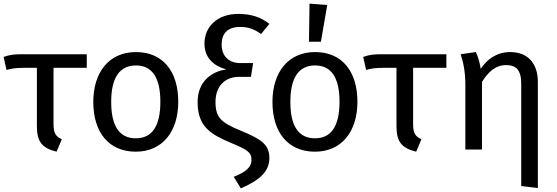

<svg xmlns="http://www.w3.org/2000/svg" viewBox="-25 -827 3081 1062"><path d="M11 -440C44 -449 57 -451 110 -452H179V-129C179 -45 206 -8 288 12L317 -57C284 -72 271 -89 271 -141V-452H455V-527H102C53 -527 31 -525 -5 -512Z M491 -263C491 -96 576 12 726 12C875 12 961 -101 961 -264C961 -431 877 -539 727 -539C577 -539 491 -426 491 -263ZM590 -263C590 -401 639 -465 727 -465C814 -465 862 -401 862 -264C862 -126 814 -62 726 -62C638 -62 590 -126 590 -263Z M1068 -262C1068 -125 1143 -83 1252 -37C1343 1 1366 15 1366 57C1366 103 1325 128 1268 151L1307 215C1415 168 1465 120 1465 46C1465 -31 1413 -60 1307 -104C1198 -149 1167 -176 1167 -264C1167 -347 1217 -402 1297 -402H1363L1375 -478H1305C1241 -478 1201 -516 1201 -581C1201 -638 1230 -678 1304 -678C1350 -678 1382 -665 1419 -639L1465 -695C1418 -732 1365 -750 1292 -750C1178 -750 1106 -680 1106 -586C1106 -508 1155 -463 1227 -443C1146 -432 1068 -377 1068 -262Z M1482 -263C1482 -96 1567 12 1717 12C1866 12 1952 -101 1952 -264C1952 -431 1868 -539 1718 -539C1568 -539 1482 -426 1482 -263ZM1718 -465C1805 -465 1853 -401 1853 -264C1853 -126 1805 -62 1717 -62C1629 -62 1581 -126 1581 -263C1581 -401 1630 -465 1718 -465ZM1750 -596 1785 -799 1687 -807 1684 -596Z M2000 -440C2033 -449 2046 -451 2099 -452H2168V-129C2168 -45 2195 -8 2277 12L2306 -57C2273 -72 2260 -89 2260 -141V-452H2444V-527H2091C2042 -527 2020 -525 1984 -512Z M2549 -357V0H2641V-374C2676 -430 2716 -467 2775 -467C2826 -467 2858 -443 2858 -365V202L2950 213V-374C2950 -478 2893 -539 2797 -539C2726 -539 2670 -502 2634 -446C2627 -490 2617 -518 2607 -539L2523 -527C2537 -483 2549 -434 2549 -357Z"/></svg>

Font: FiraGO Unicode
Style: Regular
Weight: 400
Designer: bBox Type
Foundry: bBox Type GmbH
Version: Version 1.001;PS 001.001;hotconv 1.0.88;makeotf.lib2.5.64775